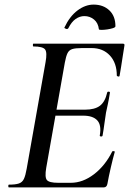

<svg xmlns="http://www.w3.org/2000/svg" viewBox="-20 -815 565 835"><path d="M19 0Q16 0 16 -6Q16 -12 19 -12Q47 -12 62 -17Q77 -22 84 -37Q91 -52 96 -81L178 -544Q186 -587 176 -600Q166 -613 125 -613Q123 -613 123 -619Q123 -625 125 -625H515Q523 -625 521 -616Q518 -597 514 -572Q510 -547 506.5 -523.5Q503 -500 500 -485Q499 -481 493.5 -482.5Q488 -484 488 -486Q488 -541 458 -573.5Q428 -606 378 -606H337Q308 -606 294 -601.5Q280 -597 273.5 -583.5Q267 -570 262 -543L181 -85Q174 -44 184 -32Q194 -20 233 -20H288Q340 -20 388.5 -57Q437 -94 468 -156Q470 -159 475.5 -157.5Q481 -156 479 -154Q471 -126 462 -87Q453 -48 447 -15Q444 0 431 0ZM426 -225Q425 -221 419 -221.5Q413 -222 414 -226Q422 -271 403 -291.5Q384 -312 342 -312H183L186 -338H349Q392 -338 414.5 -355Q437 -372 446 -412Q447 -417 453 -416.5Q459 -416 458 -411Q453 -380 449 -362Q445 -344 441 -325Q437 -301 434 -277Q431 -253 426 -225ZM410 -688Q407 -715 389 -730Q371 -745 347 -745Q327 -745 309 -732.5Q291 -720 277 -692Q273 -687 266 -690Q259 -693 260 -695Q283 -744 317 -769.5Q351 -795 387 -795Q429 -795 455.5 -770Q482 -745 482 -701Q482 -696 471 -692.5Q460 -689 446 -687Q432 -685 421 -685Q410 -685 410 -688Z"/></svg>

Font: Cormorant Garamond Light SemiBold
Style: Italic
Weight: 600
Italic angle: -10°
Version: Version 4.001